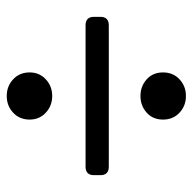

<svg xmlns="http://www.w3.org/2000/svg" viewBox="-21 -615 572 570"><g transform="rotate(-90 265.0 -330.0)"><path d="M500 -318Q500 -293 475 -293H55Q30 -293 30 -318V-337Q30 -362 55 -362H475Q500 -362 500 -337ZM265 -64Q236 -64 215.5 -83Q195 -102 195 -132Q195 -162 215.5 -180.5Q236 -199 265 -199Q294 -199 314.5 -180.5Q335 -162 335 -132Q335 -102 314.5 -83Q294 -64 265 -64ZM265 -461Q236 -461 215.5 -480Q195 -499 195 -528Q195 -558 215.5 -577Q236 -596 265 -596Q294 -596 314.5 -577Q335 -558 335 -528Q335 -499 314.5 -480Q294 -461 265 -461Z"/></g></svg>

Font: Song Myung
Style: Regular
Weight: 400
Designer: JIKJI
Foundry: JIKJI
Version: Version 1.00